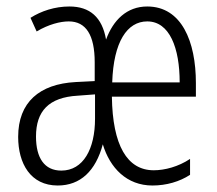

<svg xmlns="http://www.w3.org/2000/svg" viewBox="-20 -562 668 592"><path d="M434 -542C371 -542 329 -500 307 -440C295 -509 257 -542 194 -542C149 -542 107 -528 74 -507L93 -465C130 -487 166 -496 192 -496C245 -496 272 -454 272 -370V-312L213 -309C102 -303 36 -247 36 -140C36 -58 74 10 158 10C228 10 275 -35 297 -117C319 -44 371 10 450 10C493 10 534 -2 566 -23V-72C530 -48 488 -37 454 -37C372 -37 327 -114 325 -264H584V-306C584 -434 540 -542 434 -542ZM434 -496C503 -496 534 -414 534 -308H326C330 -433 372 -496 434 -496ZM220 -267 273 -271V-196C273 -103 237 -36 169 -36C117 -36 91 -75 91 -141C91 -219 130 -262 220 -267Z"/></svg>

Font: Noto Sans Khmer UI ExtraCondensed Light
Style: Regular
Weight: 300
Width: 2
Designer: Danh Hong and the Monotype Design Team
Foundry: Monotype Imaging Inc.
Version: Version 2.002